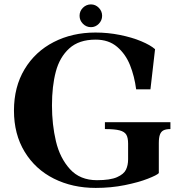

<svg xmlns="http://www.w3.org/2000/svg" viewBox="-20 -864 862 894"><path d="M45 -349Q45 -459.5 94.5 -541.8Q144 -624 230.2 -668.2Q316.5 -712.5 424.5 -712.5Q483 -712.5 538.8 -701.2Q594.5 -690 637.5 -672Q680.5 -654 702 -635L680.5 -448H614Q606 -509 585.5 -560.5Q565 -612 525.5 -645.8Q486 -679.5 425.5 -679.5Q347.5 -679.5 302.5 -638.5Q257.5 -597.5 239.8 -530Q222 -462.5 222 -373Q222 -284 240.5 -206Q259 -128 305.8 -76.5Q352.5 -25 431.5 -25Q493 -25 524.8 -39Q556.5 -53 566.5 -73.8Q576.5 -94.5 576.5 -122.5V-195Q576.5 -223 568 -237Q559.5 -251 536.8 -257Q514 -263 468.5 -263V-295H773.5V-263Q753 -263 741.5 -257.2Q730 -251.5 724.8 -237.5Q719.5 -223.5 719.5 -198V-58Q711 -48.5 668.2 -31.8Q625.5 -15 561.2 -2Q497 11 425.5 11Q317.5 11 231 -32.2Q144.5 -75.5 94.8 -157.2Q45 -239 45 -349ZM350.5 -790.5Q350.5 -812.5 366.2 -828Q382 -843.5 403.5 -843.5Q424.5 -843.5 440 -827.8Q455.5 -812 455.5 -790.5Q455.5 -769 440 -753.2Q424.5 -737.5 403.5 -737.5Q382 -737.5 366.2 -753.2Q350.5 -769 350.5 -790.5Z"/></svg>

Font: Didactic
Style: Regular
Weight: 400
Designer: Tyler Finck
Foundry: Etcetera Type Co
Version: Version 3.007;FEAKit 1.0